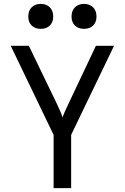

<svg xmlns="http://www.w3.org/2000/svg" viewBox="-20 -965 640 985"><path d="M411 -817Q382 -817 364.5 -834Q347 -851 347 -880Q347 -910 364.5 -927.5Q382 -945 411 -945Q440 -945 457.5 -927.5Q475 -910 475 -880Q475 -851 457.5 -834Q440 -817 411 -817ZM189 -817Q160 -817 142.5 -834Q125 -851 125 -880Q125 -910 142.5 -927.5Q160 -945 189 -945Q218 -945 235.5 -927.5Q253 -910 253 -880Q253 -851 235.5 -834Q218 -817 189 -817ZM255 0V-273L35 -730H128L273 -430Q285 -405 292 -387.5Q299 -370 301 -362Q303 -370 310.5 -387.5Q318 -405 330 -430L472 -730H565L345 -273V0Z"/></svg>

Font: Liga JetBrainsMono Nerd Font
Style: Regular
Weight: 400
Designer: Philipp Nurullin, Konstantin Bulenkov
Foundry: JetBrains
Version: Version 2.225; ttfautohint (v1.8.3)